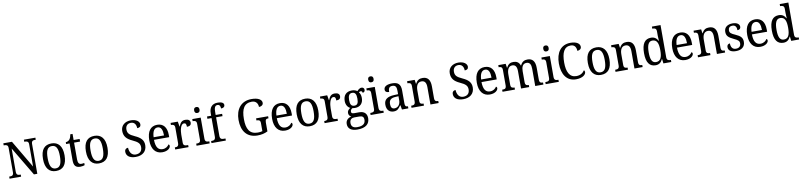

<svg xmlns="http://www.w3.org/2000/svg" viewBox="11 -2173 15960 3815"><g transform="rotate(-10 7990.5 -265.5)"><path d="M34 0H267V-42H253C211 -42 179 -51 179 -114V-583L526 0H594V-600C594 -663 626 -672 668 -672H681V-714H449V-672H463C504 -672 536 -663 536 -604V-157L208 -714H34V-672H48C89 -672 122 -663 122 -604V-114C122 -51 90 -42 47 -42H34Z M972 10C1116 10 1191 -81 1191 -269C1191 -456 1109 -546 975 -546C831 -546 756 -456 756 -269C756 -81 838 10 972 10ZM974 -42C884 -42 850 -120 850 -269C850 -418 883 -493 973 -493C1064 -493 1097 -418 1097 -269C1097 -120 1065 -42 974 -42Z M1463 10C1497 10 1533 2 1550 -6V-50C1531 -46 1513 -43 1489 -43C1446 -43 1421 -73 1421 -143V-483H1542V-536H1421V-659H1375C1366 -606 1354 -577 1334 -554C1314 -532 1286 -522 1260 -520V-483H1330V-145C1330 -30 1371 10 1463 10Z M1838 10C1982 10 2057 -81 2057 -269C2057 -456 1975 -546 1841 -546C1697 -546 1622 -456 1622 -269C1622 -81 1704 10 1838 10ZM1840 -42C1750 -42 1716 -120 1716 -269C1716 -418 1749 -493 1839 -493C1930 -493 1963 -418 1963 -269C1963 -120 1931 -42 1840 -42Z M2581 10C2716 10 2805 -63 2805 -190C2805 -294 2743 -349 2633 -399C2525 -448 2490 -483 2490 -560C2490 -630 2530 -675 2600 -675C2677 -675 2706 -612 2706 -548C2753 -548 2781 -569 2781 -612C2781 -669 2718 -724 2606 -724C2490 -724 2403 -656 2403 -545C2403 -435 2458 -375 2570 -324C2676 -275 2717 -240 2717 -163C2717 -83 2669 -38 2588 -38C2503 -38 2463 -110 2459 -197C2416 -197 2390 -170 2390 -129C2390 -46 2453 10 2581 10Z M3116 10C3229 10 3282 -49 3282 -90C3282 -107 3272 -119 3262 -123C3240 -85 3196 -50 3132 -50C3043 -50 2996 -115 2994 -262H3301V-306C3301 -464 3228 -546 3107 -546C2975 -546 2900 -451 2900 -264C2900 -91 2980 10 3116 10ZM3206 -314H2996C3001 -430 3038 -493 3107 -493C3179 -493 3205 -421 3206 -314Z M3376 0H3645V-42H3620C3580 -42 3546 -50 3546 -109V-270C3546 -353 3570 -481 3635 -481C3671 -481 3684 -458 3684 -403C3747 -403 3772 -431 3772 -472C3772 -518 3740 -546 3674 -546C3595 -546 3569 -495 3544 -434H3540L3523 -536H3377V-494H3380C3420 -494 3454 -485 3454 -426V-114C3454 -51 3421 -42 3379 -42H3376Z M3935 -638C3966 -638 3990 -653 3990 -698C3990 -743 3966 -758 3935 -758C3904 -758 3881 -743 3881 -698C3881 -653 3904 -638 3935 -638ZM3807 0H4072V-42H4060C4017 -42 3985 -51 3985 -114V-536H3815V-494H3821C3862 -494 3894 -485 3894 -426V-109C3894 -50 3861 -42 3819 -42H3807Z M4108 0H4398V-42H4362C4321 -42 4287 -51 4287 -114V-489H4417V-536H4287V-595C4287 -679 4304 -725 4356 -725C4402 -725 4415 -684 4415 -644C4462 -644 4491 -665 4491 -700C4491 -741 4458 -770 4364 -770C4258 -770 4196 -705 4196 -586V-536H4112V-489H4196V-114C4196 -51 4161 -42 4121 -42H4108Z M5037 10C5117 10 5180 -5 5243 -36V-216C5243 -280 5269 -288 5304 -288H5309V-330H5066V-288H5072C5113 -288 5145 -280 5145 -220V-58C5120 -50 5086 -46 5052 -46C4886 -46 4825 -157 4825 -358C4825 -562 4886 -671 5039 -671C5129 -671 5162 -604 5162 -543C5212 -543 5249 -569 5249 -612C5249 -676 5178 -724 5042 -724C4829 -724 4717 -574 4717 -358C4717 -137 4822 10 5037 10Z M5594 10C5707 10 5760 -49 5760 -90C5760 -107 5750 -119 5740 -123C5718 -85 5674 -50 5610 -50C5521 -50 5474 -115 5472 -262H5779V-306C5779 -464 5706 -546 5585 -546C5453 -546 5378 -451 5378 -264C5378 -91 5458 10 5594 10ZM5684 -314H5474C5479 -430 5516 -493 5585 -493C5657 -493 5683 -421 5684 -314Z M6091 10C6235 10 6310 -81 6310 -269C6310 -456 6228 -546 6094 -546C5950 -546 5875 -456 5875 -269C5875 -81 5957 10 6091 10ZM6093 -42C6003 -42 5969 -120 5969 -269C5969 -418 6002 -493 6092 -493C6183 -493 6216 -418 6216 -269C6216 -120 6184 -42 6093 -42Z M6390 0H6659V-42H6634C6594 -42 6560 -50 6560 -109V-270C6560 -353 6584 -481 6649 -481C6685 -481 6698 -458 6698 -403C6761 -403 6786 -431 6786 -472C6786 -518 6754 -546 6688 -546C6609 -546 6583 -495 6558 -434H6554L6537 -536H6391V-494H6394C6434 -494 6468 -485 6468 -426V-114C6468 -51 6435 -42 6393 -42H6390Z M7014 239C7182 239 7260 168 7260 53C7260 -29 7217 -93 7106 -93H7004C6959 -93 6945 -107 6945 -134C6945 -164 6964 -184 6985 -197C6998 -194 7022 -192 7037 -192C7151 -192 7206 -265 7206 -365C7206 -423 7190 -458 7168 -486C7180 -494 7191 -500 7207 -500C7230 -500 7239 -481 7239 -463C7273 -463 7288 -487 7288 -515C7288 -543 7270 -567 7234 -567C7192 -567 7160 -532 7143 -513C7122 -531 7082 -546 7037 -546C6918 -546 6860 -476 6860 -361C6860 -294 6892 -234 6945 -210C6905 -184 6883 -157 6883 -117C6883 -74 6910 -49 6936 -37C6875 -25 6820 15 6820 94C6820 185 6884 239 7014 239ZM7034 -239C6974 -239 6949 -279 6949 -364C6949 -454 6974 -498 7033 -498C7094 -498 7117 -456 7117 -365C7117 -278 7095 -239 7034 -239ZM7016 191C6926 191 6897 147 6897 87C6897 9 6947 -10 6997 -10H7089C7149 -10 7182 8 7182 69C7182 139 7146 191 7016 191Z M7447 -638C7478 -638 7502 -653 7502 -698C7502 -743 7478 -758 7447 -758C7416 -758 7393 -743 7393 -698C7393 -653 7416 -638 7447 -638ZM7319 0H7584V-42H7572C7529 -42 7497 -51 7497 -114V-536H7327V-494H7333C7374 -494 7406 -485 7406 -426V-109C7406 -50 7373 -42 7331 -42H7319Z M7784 10C7861 10 7890 -30 7929 -87H7936L7951 0H8080V-42H8077C8035 -42 8020 -58 8020 -114V-373C8020 -500 7963 -546 7849 -546C7753 -546 7680 -516 7680 -450C7680 -406 7708 -387 7761 -387C7761 -451 7775 -496 7844 -496C7917 -496 7928 -446 7928 -373V-313L7852 -310C7711 -305 7642 -256 7642 -150C7642 -41 7703 10 7784 10ZM7809 -48C7759 -48 7736 -83 7736 -145C7736 -223 7769 -264 7871 -269L7929 -272V-191C7929 -106 7882 -48 7809 -48Z M8144 0H8395V-42H8390C8350 -42 8318 -49 8318 -109V-320C8318 -406 8345 -483 8429 -483C8500 -483 8526 -432 8526 -346V0H8691V-42H8686C8645 -42 8617 -51 8617 -114V-350C8617 -487 8560 -546 8463 -546C8401 -546 8355 -527 8319 -455H8314L8302 -536H8149V-494H8154C8194 -494 8227 -485 8227 -426V-114C8227 -51 8193 -42 8152 -42H8144Z M9189 10C9324 10 9413 -63 9413 -190C9413 -294 9351 -349 9241 -399C9133 -448 9098 -483 9098 -560C9098 -630 9138 -675 9208 -675C9285 -675 9314 -612 9314 -548C9361 -548 9389 -569 9389 -612C9389 -669 9326 -724 9214 -724C9098 -724 9011 -656 9011 -545C9011 -435 9066 -375 9178 -324C9284 -275 9325 -240 9325 -163C9325 -83 9277 -38 9196 -38C9111 -38 9071 -110 9067 -197C9024 -197 8998 -170 8998 -129C8998 -46 9061 10 9189 10Z M9724 10C9837 10 9890 -49 9890 -90C9890 -107 9880 -119 9870 -123C9848 -85 9804 -50 9740 -50C9651 -50 9604 -115 9602 -262H9909V-306C9909 -464 9836 -546 9715 -546C9583 -546 9508 -451 9508 -264C9508 -91 9588 10 9724 10ZM9814 -314H9604C9609 -430 9646 -493 9715 -493C9787 -493 9813 -421 9814 -314Z M9980 0H10231V-42H10229C10188 -42 10154 -49 10154 -109V-320C10154 -406 10182 -483 10260 -483C10329 -483 10354 -433 10354 -346V0H10518V-42H10515C10474 -42 10445 -51 10445 -114V-334C10445 -413 10470 -483 10547 -483C10615 -483 10640 -433 10640 -346V0H10805V-42H10802C10761 -42 10732 -51 10732 -114V-350C10732 -487 10675 -546 10581 -546C10521 -546 10470 -527 10435 -452H10429C10406 -522 10355 -546 10295 -546C10235 -546 10190 -527 10155 -455H10150L10138 -536H9989V-494H9992C10033 -494 10063 -485 10063 -426V-114C10063 -51 10034 -42 9993 -42H9980Z M10979 -638C11010 -638 11034 -653 11034 -698C11034 -743 11010 -758 10979 -758C10948 -758 10925 -743 10925 -698C10925 -653 10948 -638 10979 -638ZM10851 0H11116V-42H11104C11061 -42 11029 -51 11029 -114V-536H10859V-494H10865C10906 -494 10938 -485 10938 -426V-109C10938 -50 10905 -42 10863 -42H10851Z M11463 10C11603 10 11664 -54 11664 -102C11664 -121 11657 -133 11647 -140C11615 -93 11569 -52 11478 -52C11343 -52 11287 -173 11287 -358C11287 -556 11339 -671 11473 -671C11557 -671 11585 -606 11585 -543C11633 -543 11667 -569 11667 -611C11667 -674 11603 -724 11478 -724C11282 -724 11180 -576 11180 -358C11180 -137 11278 10 11463 10Z M11965 10C12109 10 12184 -81 12184 -269C12184 -456 12102 -546 11968 -546C11824 -546 11749 -456 11749 -269C11749 -81 11831 10 11965 10ZM11967 -42C11877 -42 11843 -120 11843 -269C11843 -418 11876 -493 11966 -493C12057 -493 12090 -418 12090 -269C12090 -120 12058 -42 11967 -42Z M12260 0H12511V-42H12506C12466 -42 12434 -49 12434 -109V-320C12434 -406 12461 -483 12545 -483C12616 -483 12642 -432 12642 -346V0H12807V-42H12802C12761 -42 12733 -51 12733 -114V-350C12733 -487 12676 -546 12579 -546C12517 -546 12471 -527 12435 -455H12430L12418 -536H12265V-494H12270C12310 -494 12343 -485 12343 -426V-114C12343 -51 12309 -42 12268 -42H12260Z M13069 10C13142 10 13184 -29 13212 -91H13215L13226 0H13385V-42H13377C13336 -42 13302 -51 13302 -110V-760H13128V-718H13136C13176 -718 13211 -709 13211 -650V-566C13211 -532 13213 -490 13216 -458H13211C13184 -510 13142 -546 13070 -546C12948 -546 12882 -460 12882 -267C12882 -75 12948 10 13069 10ZM13088 -51C13008 -51 12976 -122 12976 -266C12976 -408 13008 -485 13087 -485C13182 -485 13211 -408 13211 -267C13211 -126 13180 -51 13088 -51Z M13668 10C13781 10 13834 -49 13834 -90C13834 -107 13824 -119 13814 -123C13792 -85 13748 -50 13684 -50C13595 -50 13548 -115 13546 -262H13853V-306C13853 -464 13780 -546 13659 -546C13527 -546 13452 -451 13452 -264C13452 -91 13532 10 13668 10ZM13758 -314H13548C13553 -430 13590 -493 13659 -493C13731 -493 13757 -421 13758 -314Z M13924 0H14175V-42H14170C14130 -42 14098 -49 14098 -109V-320C14098 -406 14125 -483 14209 -483C14280 -483 14306 -432 14306 -346V0H14471V-42H14466C14425 -42 14397 -51 14397 -114V-350C14397 -487 14340 -546 14243 -546C14181 -546 14135 -527 14099 -455H14094L14082 -536H13929V-494H13934C13974 -494 14007 -485 14007 -426V-114C14007 -51 13973 -42 13932 -42H13924Z M14692 10C14803 10 14875 -45 14875 -146C14875 -230 14832 -269 14735 -312C14653 -348 14622 -368 14622 -420C14622 -467 14648 -500 14707 -500C14762 -500 14790 -462 14790 -394C14833 -394 14856 -417 14856 -453C14856 -503 14809 -545 14717 -545C14614 -545 14545 -495 14545 -404C14545 -318 14589 -284 14687 -237C14773 -197 14797 -177 14797 -128C14797 -72 14762 -37 14697 -37C14624 -37 14596 -92 14596 -162C14570 -162 14536 -146 14536 -95C14536 -25 14596 10 14692 10Z M15180 10C15293 10 15346 -49 15346 -90C15346 -107 15336 -119 15326 -123C15304 -85 15260 -50 15196 -50C15107 -50 15060 -115 15058 -262H15365V-306C15365 -464 15292 -546 15171 -546C15039 -546 14964 -451 14964 -264C14964 -91 15044 10 15180 10ZM15270 -314H15060C15065 -430 15102 -493 15171 -493C15243 -493 15269 -421 15270 -314Z M15648 10C15721 10 15763 -29 15791 -91H15794L15805 0H15964V-42H15956C15915 -42 15881 -51 15881 -110V-760H15707V-718H15715C15755 -718 15790 -709 15790 -650V-566C15790 -532 15792 -490 15795 -458H15790C15763 -510 15721 -546 15649 -546C15527 -546 15461 -460 15461 -267C15461 -75 15527 10 15648 10ZM15667 -51C15587 -51 15555 -122 15555 -266C15555 -408 15587 -485 15666 -485C15761 -485 15790 -408 15790 -267C15790 -126 15759 -51 15667 -51Z"/></g></svg>

Font: Noto Serif Georgian SemiCondensed
Style: Regular
Weight: 400
Width: 4
Designer: Monotype Design Team, Akaki Razmadze
Foundry: Google LLC
Version: Version 2.003